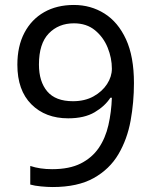

<svg xmlns="http://www.w3.org/2000/svg" viewBox="-20 -744 612 774"><path d="M520 -409Q520 -332 506.5 -257.5Q493 -183 457.5 -122.5Q422 -62 357.5 -26Q293 10 192 10Q172 10 145.5 7.5Q119 5 102 0V-75Q141 -62 190 -62Q260 -62 305.5 -85Q351 -108 378 -147.5Q405 -187 417 -239.5Q429 -292 431 -350H425Q403 -316 361.5 -291.5Q320 -267 255 -267Q163 -267 106.5 -323.5Q50 -380 50 -483Q50 -558 78.5 -612Q107 -666 158 -695Q209 -724 278 -724Q346 -724 401 -689.5Q456 -655 488 -585.5Q520 -516 520 -409ZM278 -650Q216 -650 176.5 -609Q137 -568 137 -484Q137 -415 170.5 -375.5Q204 -336 274 -336Q322 -336 357 -355.5Q392 -375 411.5 -405Q431 -435 431 -467Q431 -510 414 -552Q397 -594 363 -622Q329 -650 278 -650Z"/></svg>

Font: Noto Sans Linear A
Style: Regular
Weight: 400
Designer: Monotype Design Team
Foundry: Monotype Imaging Inc.
Version: Version 2.002; ttfautohint (v1.8.4.7-5d5b)